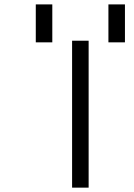

<svg xmlns="http://www.w3.org/2000/svg" viewBox="-20 -861 613 881"><path d="M477.5 -666.7V-840.8H553.3V-666.7ZM144.2 -666.7V-840.8H220V-666.7ZM386.7 -674.2V0H310.8V-674.2Z"/></svg>

Font: 0xA000-Squarish
Style: Squareish
Weight: 400
Version: Version 0.1